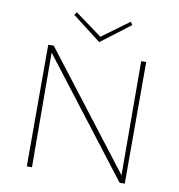

<svg xmlns="http://www.w3.org/2000/svg" viewBox="-92 -939 956 1023"><g transform="rotate(10 386.5 -427.5)"><path d="M544 -839 386 -719 230 -839 241 -855 387 -748 533 -855ZM624 -658H651V0H623L146 -620L149 0H121V-658H151L626 -41Z"/></g></svg>

Font: EauTestInfant Extralight
Style: Regular
Weight: 250
Designer: Christian Thalmann (Catharsis Fonts)
Version: Version 0.001;PS 000.001;hotconv 1.0.88;makeotf.lib2.5.64775